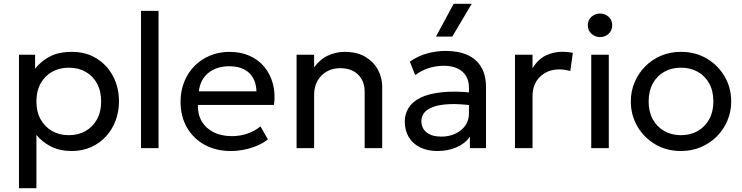

<svg xmlns="http://www.w3.org/2000/svg" viewBox="-20 -777 3891 1007"><path d="M79.5 210V-490H164V-416.5Q194.5 -455.5 240.8 -480.2Q287 -505 357.5 -505Q430.5 -505 486 -470.8Q541.5 -436.5 572.8 -377.5Q604 -318.5 604 -245Q604 -191.5 586.2 -144.2Q568.5 -97 535.5 -61.2Q502.5 -25.5 457.2 -5.2Q412 15 356.5 15Q294.5 15 248.2 -8.2Q202 -31.5 171 -69.5V210ZM341 -68Q390.5 -68 428.8 -89.8Q467 -111.5 488.8 -151.2Q510.5 -191 510.5 -245Q510.5 -299.5 488.8 -339.2Q467 -379 428.8 -400.5Q390.5 -422 341 -422Q291.5 -422 253.2 -400.5Q215 -379 193 -339.2Q171 -299.5 171 -245Q171 -191 193 -151.2Q215 -111.5 253.2 -89.8Q291.5 -68 341 -68Z M719.5 0V-720H811.5V0Z M1191 15Q1113 15 1053.5 -17.5Q994 -50 960.5 -108.2Q927 -166.5 927 -244Q927 -300 946.2 -348Q965.5 -396 1000.2 -431Q1035 -466 1081.8 -485.5Q1128.5 -505 1183.5 -505Q1243 -505 1289.8 -484Q1336.5 -463 1367.2 -425.2Q1398 -387.5 1411.5 -336.8Q1425 -286 1417 -226.5H1018Q1016.5 -177.5 1038 -140.8Q1059.5 -104 1100.2 -83.5Q1141 -63 1197 -63Q1238 -63 1277 -76Q1316 -89 1346 -114.5L1385 -46Q1361 -26.5 1328.2 -12.8Q1295.5 1 1260 8Q1224.5 15 1191 15ZM1023 -298H1325Q1323 -360 1286.5 -394.8Q1250 -429.5 1182 -429.5Q1116 -429.5 1073 -394.8Q1030 -360 1023 -298Z M1535.5 0V-490H1627.5V-424Q1659 -467 1701 -486Q1743 -505 1787 -505Q1853.5 -505 1897.2 -478.2Q1941 -451.5 1962.8 -410Q1984.5 -368.5 1984.5 -325V0H1892.5V-296.5Q1892.5 -352 1858 -385.8Q1823.5 -419.5 1764 -419.5Q1725 -419.5 1694.2 -402.2Q1663.5 -385 1645.5 -353.5Q1627.5 -322 1627.5 -281V0Z M2274 15Q2222 15 2183.5 -4Q2145 -23 2124 -57.8Q2103 -92.5 2103 -140Q2103 -179 2123 -211.2Q2143 -243.5 2186 -264.8Q2229 -286 2297.5 -293.2Q2366 -300.5 2463 -290.5L2465.5 -223Q2390.5 -233 2338 -230.8Q2285.5 -228.5 2253 -216.8Q2220.5 -205 2205.2 -185.8Q2190 -166.5 2190 -142.5Q2190 -104 2217.8 -82.2Q2245.5 -60.5 2294 -60.5Q2335.5 -60.5 2368.2 -75.8Q2401 -91 2420.2 -118.2Q2439.5 -145.5 2439.5 -181.5V-318.5Q2439.5 -353 2424.2 -378.5Q2409 -404 2379.5 -418Q2350 -432 2307 -432Q2268.5 -432 2230.5 -420.5Q2192.5 -409 2157.5 -383L2129.5 -454Q2175 -485 2223.5 -497.5Q2272 -510 2316.5 -510Q2384 -510 2431.5 -488.8Q2479 -467.5 2504 -425Q2529 -382.5 2529 -319V0H2444.5V-60Q2419 -23.5 2374 -4.2Q2329 15 2274 15ZM2266.5 -585 2359.5 -757H2454L2352 -585Z M2681 0V-490H2773V-419Q2802.5 -467 2843.2 -486.2Q2884 -505.5 2930 -505.5Q2944.5 -505.5 2958 -504Q2971.5 -502.5 2984.5 -500L2971 -404.5Q2957 -408.5 2942.5 -410.8Q2928 -413 2914 -413Q2852.5 -413 2812.8 -374.8Q2773 -336.5 2773 -272.5V0Z M3081 0V-490H3173V0ZM3127 -582.5Q3101 -582.5 3082 -600Q3063 -617.5 3063 -644.5Q3063 -671.5 3082 -688.8Q3101 -706 3127 -706Q3153.5 -706 3172.2 -688.8Q3191 -671.5 3191 -644.5Q3191 -617.5 3172.2 -600Q3153.5 -582.5 3127 -582.5Z M3551.5 15Q3475.5 15 3416 -20.5Q3356.5 -56 3322.5 -115Q3288.5 -174 3288.5 -245Q3288.5 -297.5 3308 -344.5Q3327.5 -391.5 3363 -427.8Q3398.5 -464 3446.5 -484.5Q3494.5 -505 3551.5 -505Q3628 -505 3687.5 -469.5Q3747 -434 3781 -375Q3815 -316 3815 -245Q3815 -192.5 3795.5 -145.5Q3776 -98.5 3740.5 -62.5Q3705 -26.5 3657 -5.8Q3609 15 3551.5 15ZM3551.5 -68Q3601 -68 3639.2 -89.8Q3677.5 -111.5 3699.5 -151.2Q3721.5 -191 3721.5 -245Q3721.5 -299.5 3699.8 -339.2Q3678 -379 3639.5 -400.5Q3601 -422 3551.5 -422Q3502 -422 3463.8 -400.5Q3425.5 -379 3403.8 -339.2Q3382 -299.5 3382 -245Q3382 -191 3403.8 -151.2Q3425.5 -111.5 3464 -89.8Q3502.5 -68 3551.5 -68Z"/></svg>

Font: Geologica Roman Light
Style: Regular
Weight: 300
Designer: Sindre Bremnes, Frode Helland
Foundry: Monokrom Skriftforlag AS
Version: Version 1.010;gftools[0.9.28]